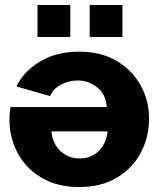

<svg xmlns="http://www.w3.org/2000/svg" viewBox="-20 -743 644 773"><path d="M299 10Q210 10 147 -27.5Q84 -65 51 -127Q18 -189 18 -262Q18 -289 22 -312H410Q406 -364 371 -391.5Q336 -419 293 -419Q257 -419 225 -402Q193 -385 182 -356L46 -395Q76 -456 141.5 -495.5Q207 -535 298 -535Q387 -535 450 -497.5Q513 -460 546.5 -399Q580 -338 580 -266Q580 -191 547 -128.5Q514 -66 451 -28Q388 10 299 10ZM301 -105Q347 -105 377.5 -135Q408 -165 413 -214H187Q192 -164 224 -134.5Q256 -105 301 -105ZM131 -594V-723H263V-594ZM341 -594V-723H473V-594Z"/></svg>

Font: Raleway ExtraBold
Style: Regular
Weight: 800
Designer: Matt McInerney, Pablo Impallari, Rodrigo Fuenzalida
Foundry: Matt McInerney, Pablo Impallari, Rodrigo Fuenzalida
Version: Version 4.026